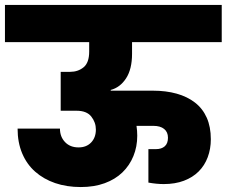

<svg xmlns="http://www.w3.org/2000/svg" viewBox="-34 -760 915 775"><path d="M-14 -740H861V-590H499V-543Q499 -481 475 -444Q451 -407 413 -397V-394H583Q636 -394 679 -382Q722 -370 753 -346Q784 -322 800.5 -285Q817 -248 817 -198Q817 -159 804.5 -125.5Q792 -92 768 -68Q744 -44 708.5 -30.5Q673 -17 627 -17Q598 -17 565 -23V-158H595Q618 -158 631 -169.5Q644 -181 644 -204Q644 -227 628.5 -239.5Q613 -252 585 -252H517Q520 -232 520 -212Q520 -168 504.5 -130Q489 -92 460 -64Q431 -36 388.5 -20.5Q346 -5 292 -5Q235 -5 188.5 -21Q142 -37 108 -67Q74 -97 55.5 -141Q37 -185 37 -241H208Q208 -208 228.5 -186.5Q249 -165 283 -165Q315 -165 334 -185Q353 -205 353 -237Q353 -266 334.5 -289.5Q316 -313 275 -313H211V-470H249Q281 -470 303.5 -488.5Q326 -507 326 -552V-590H-14Z"/></svg>

Font: SVN-Poppins ExtraBold
Style: Regular
Weight: 800
Designer: Ninad Kale (Devanagari), Jonny Pinhorn (Latin)
Foundry: Indian Type Foundry
Version: Version 3.002 2017; ttfautohint (v1.8.3)